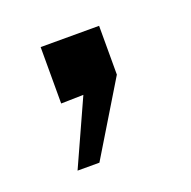

<svg xmlns="http://www.w3.org/2000/svg" viewBox="-59 -169 353 355"><g transform="rotate(-20 117.0 8.0)"><path d="M82 127 168 -15V-111H53V0L97 -1L39 127Z"/></g></svg>

Font: Cheyenne Sans
Style: Regular
Weight: 400
Designer: The Public Sans project authors (U.S. Web Design System), Libre Franklin designed by Pablo Impallari and Rodrigo Fuenzal
Foundry: The Cheyenne Sans Project Authors
Version: Version 2.007